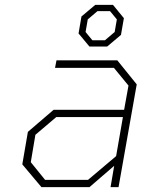

<svg xmlns="http://www.w3.org/2000/svg" viewBox="-20 -772 597 792"><path d="M349 -580 304 -634 316 -704 373 -752H446L491 -697L479 -628L422 -580ZM361 -606H413L453 -640L462 -692L434 -726H382L342 -692L333 -640ZM151 0 72 -94 95 -228 201 -319H492L510 -419L450 -492H207L213 -523H464L544 -424L469 0H436L451 -88L349 0ZM166 -30H343L459 -128L487 -289H212L126 -216L107 -103Z"/></svg>

Font: Tomorrow ExtraLight
Style: Italic
Weight: 275
Italic angle: -10°
Designer: Tony de Marco, Monica Rizzolli
Foundry: Just in Type
Version: Version 2.002